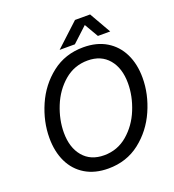

<svg xmlns="http://www.w3.org/2000/svg" viewBox="-160 -1021 1051 1159"><g transform="rotate(-20 366.0 -442.0)"><path d="M718 -431Q718 -326 672.5 -223Q627 -120 541 -53Q455 14 338 14Q252 14 190.5 -23Q129 -60 97 -126.5Q65 -193 65 -281Q65 -386 110 -489Q155 -592 241 -659Q327 -726 444 -726Q530 -726 591.5 -689Q653 -652 685.5 -585.5Q718 -519 718 -431ZM158 -281Q158 -185 206.5 -127.5Q255 -70 341 -70Q427 -70 491.5 -125Q556 -180 590 -263.5Q624 -347 624 -430Q624 -527 575.5 -584.5Q527 -642 441 -642Q355 -642 290.5 -587Q226 -532 192 -448Q158 -364 158 -281ZM551 -898 630 -760H551L499 -849L403 -760H305L454 -898Z"/></g></svg>

Font: CST
Style: Italic
Weight: 400
Italic angle: -14°
Version: Version 1.00